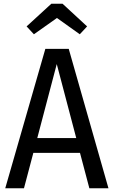

<svg xmlns="http://www.w3.org/2000/svg" viewBox="-20 -1005 608 1025"><path d="M161 -822 284 -909 406 -822 445 -864 314 -985H254L122 -864ZM457 0H559L347 -744H222L8 0H108L158 -189H407ZM179 -268 283 -663 387 -268Z"/></svg>

Font: Glow Sans SC Condensed Medium
Style: Regular
Weight: 600
Width: 3
Designer: Ryoko NISHIZUKA (kana, bopomofo & ideographs); Paul D. Hunt (Latin, Greek & Cyrillic); Sandoll Communications, Soo-young
Version: Version 0.93